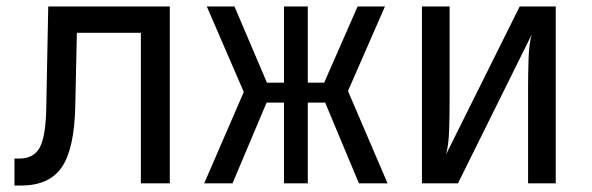

<svg xmlns="http://www.w3.org/2000/svg" viewBox="-20 -570 1840 597"><path d="M25 7V-77H40Q86 -77 104.5 -113Q123 -149 124 -242L130 -550H508V0H418V-468H219L214 -238Q211 -107 172 -50Q133 7 45 7Z M615 0 738 -284 623 -550H709L810 -313H863V-550H937V-313H988L1092 -550H1177L1062 -287L1185 0H1096L991 -251H937V0H863V-251H809L703 0Z M1292 0V-550H1378V-254Q1378 -211 1376.5 -165Q1375 -119 1367 -90L1596 -550H1708V0H1622V-297Q1622 -341 1623.5 -387Q1625 -433 1633 -462L1404 0Z"/></svg>

Font: JetBrainsMonoNL NF
Style: Regular
Weight: 400
Designer: Philipp Nurullin, Konstantin Bulenkov
Foundry: JetBrains
Version: Version 2.304; ttfautohint (v1.8.4.7-5d5b);Nerd Fonts 3.2.1